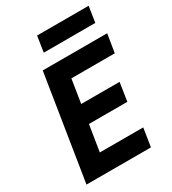

<svg xmlns="http://www.w3.org/2000/svg" viewBox="-219 -1046 1041 1161"><g transform="rotate(-30 301.0 -465.0)"><path d="M36 0 152 -730H602L581 -602H278L252 -438H520L500 -310H232L203 -128H506L486 0ZM211 -820 228 -930H588L571 -820Z"/></g></svg>

Font: JetBrains Mono ExtraBold
Style: Italic
Weight: 800
Italic angle: -9°
Monospace: yes
Designer: Philipp Nurullin, Konstantin Bulenkov
Foundry: JetBrains
Version: Version 2.305; ttfautohint (v1.8.4.7-5d5b)